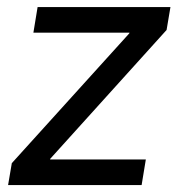

<svg xmlns="http://www.w3.org/2000/svg" viewBox="-20 -536 519 556"><path d="M3.4 0 14.2 -63.5 354.5 -439.5 355 -441.4H76.7L88.9 -515.6H473.6L462.4 -449.2L125.5 -76.2L125 -74.2H402.3L390.1 0Z"/></svg>

Font: Inter Display
Style: Italic
Weight: 400
Italic angle: -9.39999°
Designer: Rasmus Andersson
Foundry: rsms
Version: Version 4.000;git-a52131595